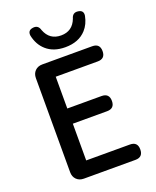

<svg xmlns="http://www.w3.org/2000/svg" viewBox="-173 -1065 945 1164"><g transform="rotate(-20 300.0 -483.0)"><path d="M162 0Q133 0 115 -18Q97 -36 97 -65V-672Q97 -701 115 -719Q133 -737 162 -737H484Q533 -737 533 -688Q533 -639 484 -639H213V-434H434Q483 -434 483 -385Q483 -336 434 -336H213V-99H495Q544 -99 544 -50Q544 0 495 0H320ZM330 -787Q254 -787 208 -828Q167 -864 154 -925Q149 -960 183 -965Q219 -971 229 -934Q256 -863 330 -863Q404 -863 431 -934Q441 -971 477 -965Q511 -960 506 -926Q496 -874 465 -840Q417 -787 330 -787Z"/></g></svg>

Font: GenSenRounded JP M
Style: Regular
Weight: 500
Version: Version 1.501;PS 1;hotconv 16.6.51;makeotf.lib2.5.65220